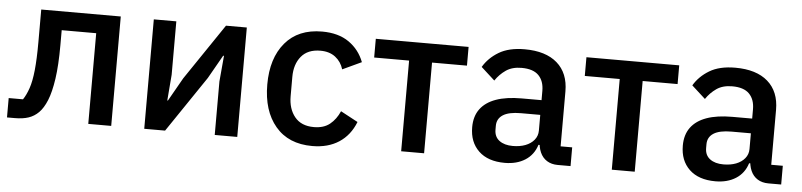

<svg xmlns="http://www.w3.org/2000/svg" viewBox="-38 -715 3796 909"><g transform="rotate(5 1859.5 -260.0)"><path d="M11 3V-89H79Q94 -111 105.5 -144.5Q117 -178 122.5 -231.5Q128 -285 128 -365V-520H506V0H397V-431H233V-360Q233 -264 223.5 -199.5Q214 -135 198 -96Q182 -57 161 -36Q140 -15 113 -6Q86 3 48 3Z M663 0V-520H770V-266L760 -143H763L826 -254L1006 -520H1105V0H998V-254L1009 -377H1005L942 -266L762 0Z M1462 12Q1349 12 1287 -61.5Q1225 -135 1225 -260Q1225 -385 1287 -458.5Q1349 -532 1462 -532Q1540 -532 1590 -497Q1640 -462 1662 -404L1572 -362Q1561 -398 1533 -419.5Q1505 -441 1462 -441Q1402 -441 1371 -403.5Q1340 -366 1340 -306V-214Q1340 -154 1371 -116Q1402 -78 1462 -78Q1509 -78 1538 -101.5Q1567 -125 1584 -164L1666 -120Q1641 -56 1589 -22Q1537 12 1462 12Z M1884 0V-431H1718V-520H2159V-431H1993V0Z M2689 0H2628Q2598 0 2576.5 -13.5Q2555 -27 2544 -52Q2533 -77 2533 -111V-120L2564 -87H2529Q2514 -39 2474 -13.5Q2434 12 2377 12Q2297 12 2253 -30Q2209 -72 2209 -143Q2209 -195 2234.5 -229.5Q2260 -264 2309 -281.5Q2358 -299 2431 -299H2525V-343Q2525 -390 2499 -416.5Q2473 -443 2418 -443Q2373 -443 2343.5 -422.5Q2314 -402 2294 -372L2229 -431Q2255 -475 2302.5 -503.5Q2350 -532 2425 -532Q2525 -532 2579.5 -484.5Q2634 -437 2634 -350V-89H2689ZM2525 -229H2433Q2376 -229 2348 -211Q2320 -193 2320 -159V-141Q2320 -107 2344 -89Q2368 -71 2408 -71Q2442 -71 2468 -81Q2494 -91 2509.5 -110Q2525 -129 2525 -154Z M2885 0V-431H2719V-520H3160V-431H2994V0Z M3690 0H3629Q3599 0 3577.5 -13.5Q3556 -27 3545 -52Q3534 -77 3534 -111V-120L3565 -87H3530Q3515 -39 3475 -13.5Q3435 12 3378 12Q3298 12 3254 -30Q3210 -72 3210 -143Q3210 -195 3235.5 -229.5Q3261 -264 3310 -281.5Q3359 -299 3432 -299H3526V-343Q3526 -390 3500 -416.5Q3474 -443 3419 -443Q3374 -443 3344.5 -422.5Q3315 -402 3295 -372L3230 -431Q3256 -475 3303.5 -503.5Q3351 -532 3426 -532Q3526 -532 3580.5 -484.5Q3635 -437 3635 -350V-89H3690ZM3526 -229H3434Q3377 -229 3349 -211Q3321 -193 3321 -159V-141Q3321 -107 3345 -89Q3369 -71 3409 -71Q3443 -71 3469 -81Q3495 -91 3510.5 -110Q3526 -129 3526 -154Z"/></g></svg>

Font: IBM Plex Sans Medium
Style: Regular
Weight: 500
Designer: Mike Abbink, Paul van der Laan, Pieter van Rosmalen
Foundry: Bold Monday
Version: Version 3.201